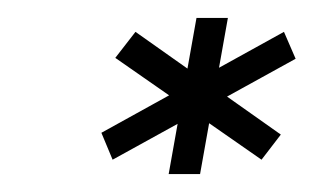

<svg xmlns="http://www.w3.org/2000/svg" viewBox="-20 -782 350 214"><path d="M105.5 -604 309.5 -716.5 296.5 -746.5 93 -634ZM271.5 -604 293 -632 131 -746.5 108.5 -717.5ZM168 -588H203L234 -762H199Z"/></svg>

Font: Anybody SemiExpanded
Style: Italic
Weight: 400
Width: 6
Italic angle: -10°
Version: Version 1.113;gftools[0.9.25]